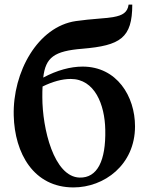

<svg xmlns="http://www.w3.org/2000/svg" viewBox="-20 -805 640 839"><path d="M40 -300C44 -135 127 14 301 14C435 14 570 -84 570 -253C570 -384 491 -514 341 -514C288 -514 229 -498 169 -466C179 -554 216 -582 340 -592C506 -606 558 -639 558 -785H542C533 -716 452 -733 312 -713C145 -689 35 -490 40 -300ZM165 -380C165 -397 165 -413 166 -427C209 -448 251 -460 289 -460C394 -460 438 -348 440 -238C443 -102 405 -27 328 -29C215 -32 165 -244 165 -380Z"/></svg>

Font: Sinistre
Style: Bold
Weight: 700
Designer: Jules Durand
Foundry: Collletttivo
Version: Version 69.420;Glyphs 3.2 (3217)